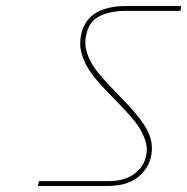

<svg xmlns="http://www.w3.org/2000/svg" viewBox="-20 -692 621 637"><path d="M106 -75 109 -91H340Q393 -91 426 -115.5Q459 -140 465 -177Q467 -187 467 -196Q467 -217 455.5 -243Q444 -269 422.5 -295Q401 -321 361 -362Q318 -405 294 -434.5Q270 -464 258 -493.5Q246 -523 246 -547Q246 -559 248 -571Q265 -672 399 -672H581L579 -656H399Q344 -656 308.5 -637.5Q273 -619 265 -571Q263 -561 263 -551Q263 -528 274.5 -501Q286 -474 308.5 -447Q331 -420 372 -378Q433 -317 458.5 -277.5Q484 -238 484 -200Q484 -189 482 -177Q475 -135 438.5 -105Q402 -75 337 -75Z"/></svg>

Font: Fz Poppins Thin
Style: Italic
Weight: 100
Italic angle: -10°
Designer: Ninad Kale (Devanagari), Jonny Pinhorn (Latin)
Foundry: Indian Type Foundry
Version: Vit hóa bi Vntype.Com & FontZin.Com